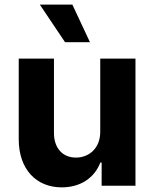

<svg xmlns="http://www.w3.org/2000/svg" viewBox="-20 -797 662 824"><path d="M259.2 -615.8H366.1L290.5 -777.3H150.9ZM410.2 -232.2C410.5 -159.1 360.4 -120.7 306.1 -120.7C248.9 -120.7 212 -160.9 211.6 -225.1V-545.5H60.4V-198.2C60.7 -70.7 135.3 7.1 245 7.1C327.1 7.1 386 -35.2 410.5 -99.1H416.2V0H561.4V-545.5H410.2Z"/></svg>

Font: TID UI
Style: Bold
Weight: 700
Designer: The TID Project Authors
Foundry: Bakken & Bæck
Version: Version 1.001;hotconv 1.0.109;makeotfexe 2.5.65596